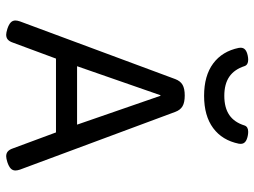

<svg xmlns="http://www.w3.org/2000/svg" viewBox="-124 -718 847 640"><g transform="rotate(90 300.0 -398.5)"><path d="M140.1 -770.5Q139.6 -772.9 139.6 -776.9Q139.6 -786.1 146 -791.7Q152.3 -797.4 166 -800.3Q173.3 -801.8 179.7 -801.8Q196.3 -801.8 200.7 -790Q211.9 -755.4 236.3 -738.8Q260.7 -722.2 299.8 -722.2Q339.4 -722.2 363.8 -738.8Q388.2 -755.4 398.9 -790Q403.3 -801.8 419.9 -801.8Q426.3 -801.8 433.6 -800.3Q447.3 -797.4 453.6 -791.7Q460 -786.1 460 -776.9Q460 -772.9 459.5 -770.5Q448.2 -715.3 407.5 -685.1Q366.7 -654.8 299.8 -654.8Q232.9 -654.8 192.1 -685.1Q151.4 -715.3 140.1 -770.5ZM548.8 -25.9Q548.8 -16.6 542.2 -10.3Q535.6 -3.9 521 1Q508.3 4.9 501.5 4.9Q491.7 4.9 485.4 -0.5Q479 -5.9 475.1 -17.6L421.9 -161.1H175.8L122.6 -17.6Q118.7 -5.9 112.3 -0.5Q106 4.9 96.2 4.9Q89.4 4.9 76.7 1Q62 -3.9 55.4 -10.3Q48.8 -16.6 48.8 -25.9Q48.8 -32.2 51.8 -41L244.1 -558.6Q250.5 -575.7 263.2 -583Q275.9 -590.3 298.8 -590.3Q321.8 -590.3 334.5 -583Q347.2 -575.7 353.5 -558.6L545.9 -41Q548.8 -32.2 548.8 -25.9ZM201.2 -231.4H396L299.8 -509.3H297.9Z"/></g></svg>

Font: Courier Prime Sans
Style: Regular
Weight: 400
Designer: Alan Dague-Greene
Foundry: Quote-Unquote Apps
Version: Version 3.020